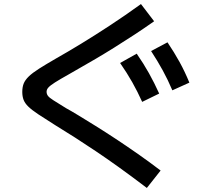

<svg xmlns="http://www.w3.org/2000/svg" viewBox="-20 -824 1040 948"><path d="M705 104Q630 47 568 2.5Q506 -42 453 -77.5Q400 -113 351 -144.5Q302 -176 251 -207Q200 -239 168.5 -260Q137 -281 120 -297.5Q103 -314 96.5 -331Q90 -348 90 -370Q90 -394 97 -411.5Q104 -429 122 -446.5Q140 -464 173 -485Q206 -506 258 -536Q313 -567 379.5 -607.5Q446 -648 521.5 -697.5Q597 -747 676 -804L741 -719Q693 -685 642.5 -652Q592 -619 544 -589Q496 -559 452.5 -533.5Q409 -508 374.5 -488.5Q340 -469 318 -456Q275 -432 251.5 -417Q228 -402 219 -392Q210 -382 210 -371Q210 -360 216.5 -351Q223 -342 243.5 -329Q264 -316 306 -290Q330 -277 367 -254.5Q404 -232 451.5 -202.5Q499 -173 552 -138Q605 -103 661.5 -63.5Q718 -24 773 18ZM682 -321Q659 -372 633 -418Q607 -464 573 -513L655 -559Q689 -510 715.5 -462.5Q742 -415 766 -362ZM831 -378Q809 -430 783.5 -476.5Q758 -523 726 -572L807 -615Q840 -566 866.5 -518Q893 -470 915 -416Z"/></svg>

Font: M PLUS 2 Thin Medium
Style: Regular
Weight: 500
Version: Version 1.001